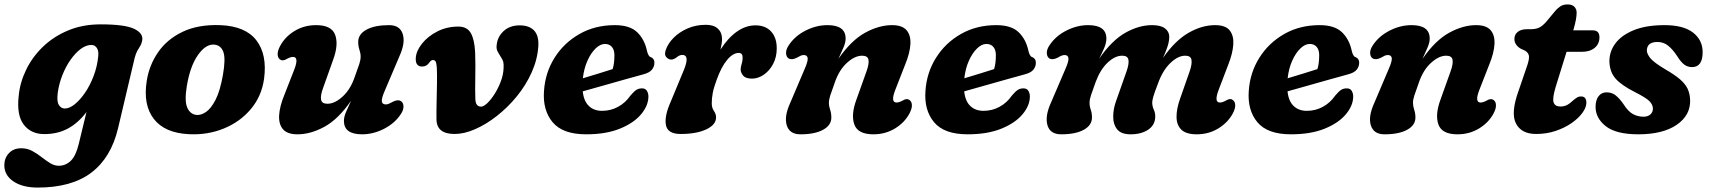

<svg xmlns="http://www.w3.org/2000/svg" viewBox="-64 -593 7716 867"><path d="M469 -13.5Q437.5 119 348.5 186.5Q259.5 254 106 254Q38 254 -3.2 226.2Q-44.5 198.5 -44.5 153Q-44.5 121 -23.8 98.8Q-3 76.5 32 76.5Q59 76.5 81.2 88.5Q103.5 100.5 123.2 116Q143 131.5 162.2 143.5Q181.5 155.5 201.5 155.5Q232.5 155.5 255.8 133Q279 110.5 292 55.5L326.5 -87Q289 -37.5 242.5 -12.5Q196 12.5 136 12.5Q76 12.5 43.2 -30.2Q10.5 -73 20.5 -160.5Q26 -220 53.8 -277.5Q81.5 -335 129.2 -381.2Q177 -427.5 242.8 -455.2Q308.5 -483 390.5 -483Q500.5 -483 542.5 -462.5Q584.5 -442 578 -409.5Q575 -394.5 569 -385Q563 -375.5 556.2 -363.8Q549.5 -352 544 -331ZM197 -175.5Q191.5 -136 201.5 -119.5Q211.5 -103 228.5 -103Q250 -103 274.2 -122.8Q298.5 -142.5 321 -175.8Q343.5 -209 359.2 -251Q375 -293 379.5 -338Q382.5 -362.5 373.5 -376.2Q364.5 -390 348.5 -390Q324.5 -390 300.2 -371.8Q276 -353.5 254.2 -322.5Q232.5 -291.5 217.5 -253.2Q202.5 -215 197 -175.5Z M930.5 -479.5Q1044.5 -475 1093.8 -410.8Q1143 -346.5 1128.5 -237.5Q1117.5 -158.5 1069 -100.8Q1020.5 -43 947.5 -13Q874.5 17 790 13Q680.5 8 631 -55.5Q581.5 -119 598.5 -227Q609.5 -298.5 650 -357.2Q690.5 -416 760.8 -449.5Q831 -483 930.5 -479.5ZM823.5 -74Q844 -72 866.8 -87.8Q889.5 -103.5 909.8 -143.2Q930 -183 942.5 -254Q955.5 -327 944.8 -357.8Q934 -388.5 904 -391.5Q865.5 -395 830 -344.8Q794.5 -294.5 779.5 -204Q768.5 -136 781.8 -106.5Q795 -77 823.5 -74Z M1747 -136Q1757.5 -129 1758 -112.5Q1758.5 -96 1745.5 -77Q1718.5 -36 1670 -11.2Q1621.5 13.5 1571 13.5Q1489 13.5 1489 -47Q1489 -65.5 1499 -88.2Q1509 -111 1521.5 -138.5Q1463.5 -54.5 1401 -20.5Q1338.5 13.5 1279.5 13.5Q1233 13.5 1213.5 -9.8Q1194 -33 1196.5 -73Q1199 -113 1219.5 -163L1265 -279.5Q1287 -336 1259 -336Q1247.5 -336 1230.5 -326.5Q1212 -315 1199 -325.5Q1190 -333 1189.8 -348.5Q1189.5 -364 1201 -385.5Q1223.5 -427.5 1266.8 -453.5Q1310 -479.5 1363.5 -479.5Q1433.5 -479.5 1449.5 -435.5Q1465.5 -391.5 1440.5 -323.5L1395 -196Q1382.5 -162 1385.8 -143.2Q1389 -124.5 1414.5 -124.5Q1447.5 -124.5 1483.2 -157Q1519 -189.5 1538.5 -247.5Q1552.5 -285.5 1558.5 -304.2Q1564.5 -323 1564.5 -336.5Q1564.5 -352.5 1559 -368.5Q1553.5 -384.5 1553.5 -404Q1553.5 -438.5 1590.8 -459Q1628 -479.5 1693 -479.5Q1741.5 -479.5 1754.5 -439.8Q1767.5 -400 1739.5 -338.5L1675.5 -188Q1658.5 -150 1660.2 -135.8Q1662 -121.5 1678 -121.5Q1685 -121.5 1692 -124.5Q1699 -127.5 1709 -133Q1732.5 -145.5 1747 -136Z M1907 -53.5Q1906.5 -87 1907.5 -128.8Q1908.5 -170.5 1909.2 -212.5Q1910 -254.5 1908.5 -288Q1907 -308.5 1903 -315.2Q1899 -322 1891 -322Q1882 -322 1874 -309.5Q1862 -292.5 1842 -292.5Q1811 -292.5 1813.5 -332Q1816 -364 1842 -396.5Q1868 -429 1910.8 -451Q1953.5 -473 2006 -473Q2045 -473 2061.8 -444Q2078.5 -415 2081.5 -357.5Q2083.5 -300.5 2082.2 -242Q2081 -183.5 2082.5 -147Q2083 -111.5 2108.5 -111.5Q2120 -111.5 2136.8 -127.5Q2153.5 -143.5 2169.8 -169.2Q2186 -195 2197.5 -225.5Q2209 -256 2210 -285.5Q2211 -304.5 2208.5 -314Q2206 -323.5 2196.5 -337.5Q2189 -349 2183 -360.5Q2177 -372 2178.5 -386.5Q2181 -425 2209.2 -451.8Q2237.5 -478.5 2282.5 -478.5Q2325 -478.5 2347.2 -455.8Q2369.5 -433 2367 -385Q2363 -324.5 2337 -266.5Q2311 -208.5 2270 -158.2Q2229 -108 2180.2 -69.8Q2131.5 -31.5 2081.8 -9.8Q2032 12 1989 12Q1908 12 1907 -53.5Z M2864 -157.5Q2864 -116.5 2831 -77Q2798 -37.5 2735.2 -12Q2672.5 13.5 2583 13.5Q2477 13.5 2431.5 -41Q2386 -95.5 2392.5 -182.5Q2398 -265 2440.2 -332.2Q2482.5 -399.5 2552.8 -439.5Q2623 -479.5 2712.5 -479.5Q2780 -479.5 2813.2 -447.5Q2846.5 -415.5 2857.5 -363.5Q2859.5 -354 2863.5 -346Q2867.5 -338 2872.5 -336Q2880.5 -333.5 2885.8 -327Q2891 -320.5 2891 -309Q2891 -292.5 2880 -278.5Q2869 -264.5 2840 -257Q2805 -247.5 2757 -234Q2709 -220.5 2658.8 -206.2Q2608.5 -192 2567.5 -180.5Q2572 -136.5 2595 -114.5Q2618 -92.5 2654.5 -92.5Q2694 -92.5 2727.2 -110.8Q2760.5 -129 2782.5 -161Q2798 -179.5 2809 -186.8Q2820 -194 2835 -194Q2850.5 -194 2857.2 -182.8Q2864 -171.5 2864 -157.5ZM2667.5 -394.5Q2646.5 -394.5 2625.5 -374.2Q2604.5 -354 2588.8 -319Q2573 -284 2568 -239.5Q2602 -249.5 2638.2 -260.8Q2674.5 -272 2702.5 -281Q2710.5 -306.5 2710.5 -344Q2710.5 -367.5 2699.2 -381Q2688 -394.5 2667.5 -394.5Z M2966 -324Q2955 -324.5 2945 -334.8Q2935 -345 2942 -366.5Q2951.5 -395.5 2977.2 -421.8Q3003 -448 3040.5 -464.5Q3078 -481 3124 -481Q3159 -481 3177.8 -463.5Q3196.5 -446 3196.5 -417Q3196.5 -406.5 3194.5 -394.5Q3192.5 -382.5 3189.5 -369Q3223 -421.5 3263.2 -450Q3303.5 -478.5 3347.5 -478.5Q3392.5 -478.5 3418 -450.8Q3443.5 -423 3443.5 -375Q3443.5 -335 3427 -304Q3410.5 -273 3384.8 -255.5Q3359 -238 3331.5 -238Q3302.5 -238 3291.5 -252Q3280.5 -266 3280.5 -278Q3280.5 -291 3285 -304.2Q3289.5 -317.5 3289.5 -333Q3289.5 -354 3272 -354Q3245.5 -354 3219.2 -322.2Q3193 -290.5 3172.5 -233.5Q3159 -197 3154.5 -173Q3150 -149 3150 -127Q3150 -106 3159.8 -92Q3169.5 -78 3169.5 -63Q3169.5 -29.5 3125.2 -8.8Q3081 12 3009.5 12Q2951 12 2943.2 -28Q2935.5 -68 2964 -132L3023.5 -275.5Q3052.5 -345 3017 -345Q3005.5 -345 2994 -336Q2988 -331 2980.5 -327.2Q2973 -323.5 2966 -324Z M3496.5 -329.5Q3486 -337 3485.5 -353.5Q3485 -370 3498 -389Q3525 -430 3573.5 -454.8Q3622 -479.5 3672.5 -479.5Q3754.5 -479.5 3754.5 -419Q3754.5 -400.5 3744.5 -377.8Q3734.5 -355 3722 -327.5Q3780 -411 3842.5 -445.2Q3905 -479.5 3964 -479.5Q4010.5 -479.5 4030 -456.2Q4049.5 -433 4047 -393Q4044.5 -353 4024 -303L3978.5 -186.5Q3956.5 -130 3984.5 -130Q3996 -130 4013 -139.5Q4031.5 -151 4044.5 -140Q4053.5 -133 4053.8 -117.2Q4054 -101.5 4042.5 -80Q4020 -38.5 3976.8 -12.5Q3933.5 13.5 3880 13.5Q3810 13.5 3794 -30.5Q3778 -74.5 3803 -142.5L3848.5 -270Q3861 -304 3857.8 -322.8Q3854.5 -341.5 3829 -341.5Q3796 -341.5 3760.2 -309Q3724.5 -276.5 3705 -218.5Q3691 -180 3685 -161.5Q3679 -143 3679 -129Q3679 -113.5 3684.5 -97.5Q3690 -81.5 3690 -62Q3690 -27.5 3652.8 -7Q3615.5 13.5 3550.5 13.5Q3502 13.5 3489 -26.2Q3476 -66 3504 -127.5L3568 -278Q3585 -316 3583.2 -330.2Q3581.5 -344.5 3565.5 -344.5Q3558.5 -344.5 3551.5 -341.5Q3544.5 -338.5 3534.5 -332.5Q3511 -320.5 3496.5 -329.5Z M4586.5 -157.5Q4586.5 -116.5 4553.5 -77Q4520.5 -37.5 4457.8 -12Q4395 13.5 4305.5 13.5Q4199.5 13.5 4154 -41Q4108.5 -95.5 4115 -182.5Q4120.5 -265 4162.8 -332.2Q4205 -399.5 4275.2 -439.5Q4345.5 -479.5 4435 -479.5Q4502.5 -479.5 4535.8 -447.5Q4569 -415.5 4580 -363.5Q4582 -354 4586 -346Q4590 -338 4595 -336Q4603 -333.5 4608.2 -327Q4613.5 -320.5 4613.5 -309Q4613.5 -292.5 4602.5 -278.5Q4591.5 -264.5 4562.5 -257Q4527.5 -247.5 4479.5 -234Q4431.5 -220.5 4381.2 -206.2Q4331 -192 4290 -180.5Q4294.5 -136.5 4317.5 -114.5Q4340.5 -92.5 4377 -92.5Q4416.5 -92.5 4449.8 -110.8Q4483 -129 4505 -161Q4520.5 -179.5 4531.5 -186.8Q4542.5 -194 4557.5 -194Q4573 -194 4579.8 -182.8Q4586.5 -171.5 4586.5 -157.5ZM4390 -394.5Q4369 -394.5 4348 -374.2Q4327 -354 4311.2 -319Q4295.5 -284 4290.5 -239.5Q4324.5 -249.5 4360.8 -260.8Q4397 -272 4425 -281Q4433 -306.5 4433 -344Q4433 -367.5 4421.8 -381Q4410.5 -394.5 4390 -394.5Z M4975 -134.5 5023.5 -272Q5035 -305.5 5031.5 -323.5Q5028 -341.5 5003.5 -341.5Q4970.5 -341.5 4937.2 -309.8Q4904 -278 4883.5 -222.5Q4869.5 -183.5 4862.8 -163.8Q4856 -144 4856 -129Q4856 -113 4861.5 -97.5Q4867 -82 4867 -62.5Q4867 -27.5 4830 -7Q4793 13.5 4728 13.5Q4678 13.5 4666 -27.5Q4654 -68.5 4682 -130L4745.5 -278Q4762.5 -316 4760.8 -330.2Q4759 -344.5 4743 -344.5Q4736.5 -344.5 4729.2 -341.5Q4722 -338.5 4712 -332.5Q4688 -320.5 4674 -329.5Q4663.5 -337 4663 -353.5Q4662.5 -370 4675.5 -389Q4702.5 -430 4751 -454.8Q4799.5 -479.5 4849.5 -479.5Q4932 -479.5 4932 -419Q4932 -399 4922 -376Q4912 -353 4899.5 -328Q4956 -410 5017.2 -444.8Q5078.5 -479.5 5138 -479.5Q5177.5 -479.5 5196.8 -464.8Q5216 -450 5216 -426.5Q5215.5 -404 5207.2 -380.2Q5199 -356.5 5188 -332Q5242.5 -410 5303 -444.8Q5363.5 -479.5 5423 -479.5Q5470.5 -479.5 5489.2 -455.2Q5508 -431 5505 -391Q5502 -351 5483.5 -304L5440 -190Q5416.5 -130 5444.5 -130Q5456.5 -130 5473 -139.5Q5482 -145 5489.5 -145.8Q5497 -146.5 5504.5 -140Q5513.5 -133 5513.8 -117.2Q5514 -101.5 5502.5 -80Q5480 -39 5437 -12.8Q5394 13.5 5340 13.5Q5292 13.5 5270.5 -7.5Q5249 -28.5 5248.8 -64.8Q5248.5 -101 5264.5 -146.5L5308.5 -272Q5319.5 -304.5 5316.2 -323Q5313 -341.5 5288 -341.5Q5255 -341.5 5220 -307.5Q5185 -273.5 5164 -213Q5149 -174.5 5144 -156.8Q5139 -139 5139 -130.5Q5139 -113 5146.2 -97.5Q5153.5 -82 5152.5 -64Q5151.5 -28 5120.5 -7.2Q5089.5 13.5 5041.5 13.5Q4998.5 13.5 4980.5 -9.2Q4962.5 -32 4962.8 -66.2Q4963 -100.5 4975 -134.5Z M6046.5 -157.5Q6046.5 -116.5 6013.5 -77Q5980.5 -37.5 5917.8 -12Q5855 13.5 5765.5 13.5Q5659.5 13.5 5614 -41Q5568.5 -95.5 5575 -182.5Q5580.5 -265 5622.8 -332.2Q5665 -399.5 5735.2 -439.5Q5805.5 -479.5 5895 -479.5Q5962.5 -479.5 5995.8 -447.5Q6029 -415.5 6040 -363.5Q6042 -354 6046 -346Q6050 -338 6055 -336Q6063 -333.5 6068.2 -327Q6073.5 -320.5 6073.5 -309Q6073.5 -292.5 6062.5 -278.5Q6051.5 -264.5 6022.5 -257Q5987.5 -247.5 5939.5 -234Q5891.5 -220.5 5841.2 -206.2Q5791 -192 5750 -180.5Q5754.5 -136.5 5777.5 -114.5Q5800.5 -92.5 5837 -92.5Q5876.5 -92.5 5909.8 -110.8Q5943 -129 5965 -161Q5980.5 -179.5 5991.5 -186.8Q6002.5 -194 6017.5 -194Q6033 -194 6039.8 -182.8Q6046.5 -171.5 6046.5 -157.5ZM5850 -394.5Q5829 -394.5 5808 -374.2Q5787 -354 5771.2 -319Q5755.5 -284 5750.5 -239.5Q5784.5 -249.5 5820.8 -260.8Q5857 -272 5885 -281Q5893 -306.5 5893 -344Q5893 -367.5 5881.8 -381Q5870.5 -394.5 5850 -394.5Z M6134 -329.5Q6123.5 -337 6123 -353.5Q6122.5 -370 6135.5 -389Q6162.5 -430 6211 -454.8Q6259.5 -479.5 6310 -479.5Q6392 -479.5 6392 -419Q6392 -400.5 6382 -377.8Q6372 -355 6359.5 -327.5Q6417.5 -411 6480 -445.2Q6542.5 -479.5 6601.5 -479.5Q6648 -479.5 6667.5 -456.2Q6687 -433 6684.5 -393Q6682 -353 6661.5 -303L6616 -186.5Q6594 -130 6622 -130Q6633.5 -130 6650.5 -139.5Q6669 -151 6682 -140Q6691 -133 6691.2 -117.2Q6691.5 -101.5 6680 -80Q6657.5 -38.5 6614.2 -12.5Q6571 13.5 6517.5 13.5Q6447.5 13.5 6431.5 -30.5Q6415.5 -74.5 6440.5 -142.5L6486 -270Q6498.5 -304 6495.2 -322.8Q6492 -341.5 6466.5 -341.5Q6433.5 -341.5 6397.8 -309Q6362 -276.5 6342.5 -218.5Q6328.5 -180 6322.5 -161.5Q6316.5 -143 6316.5 -129Q6316.5 -113.5 6322 -97.5Q6327.5 -81.5 6327.5 -62Q6327.5 -27.5 6290.2 -7Q6253 13.5 6188 13.5Q6139.5 13.5 6126.5 -26.2Q6113.5 -66 6141.5 -127.5L6205.5 -278Q6222.5 -316 6220.8 -330.2Q6219 -344.5 6203 -344.5Q6196 -344.5 6189 -341.5Q6182 -338.5 6172 -332.5Q6148.5 -320.5 6134 -329.5Z M6823 -364 6801.5 -374Q6774.5 -391 6774.5 -417Q6774.5 -437 6789.5 -449Q6804.5 -461 6829.5 -461H6847Q6869.5 -461 6885 -467.8Q6900.5 -474.5 6918.5 -495L6960 -545Q6969 -555.5 6981.8 -564.2Q6994.5 -573 7015 -573Q7035 -573 7045.2 -562.5Q7055.5 -552 7055.5 -536Q7055.5 -508 7042 -462L7040 -456H7128.5Q7158.5 -456 7158.5 -424.5Q7158.5 -394.5 7136.8 -376.8Q7115 -359 7079 -359H7010L6960.5 -199.5Q6945 -147.5 6951.8 -129.8Q6958.5 -112 6982 -112Q6999 -112 7012 -118.8Q7025 -125.5 7041.5 -141Q7053.5 -151 7060 -154.2Q7066.5 -157.5 7075.5 -157.5Q7099.5 -157.5 7099.5 -129Q7099.5 -108.5 7082 -84Q7064.5 -59.5 7033.5 -37.8Q7002.5 -16 6961.2 -2Q6920 12 6872.5 12Q6806 12 6781.5 -35.5Q6757 -83 6793.5 -183.5L6828.5 -286Q6841 -320 6840.5 -336.8Q6840 -353.5 6823 -364Z M7357.5 -66Q7377.5 -66 7388.8 -76.5Q7400 -87 7400 -102.5Q7399.5 -121 7384 -136.5Q7368.5 -152 7318 -177.5Q7258 -208 7231.8 -237.5Q7205.5 -267 7203.5 -313.5Q7202.5 -359.5 7230.5 -397Q7258.5 -434.5 7314.2 -457Q7370 -479.5 7452 -479.5Q7538 -479.5 7581.2 -445.8Q7624.5 -412 7624.5 -357.5Q7624.5 -290 7576.5 -290Q7557.5 -290 7542.2 -300.8Q7527 -311.5 7509.5 -339.5Q7490 -369.5 7469 -386.5Q7448 -403.5 7420.5 -403.5Q7372.5 -403.5 7372.5 -363.5Q7374 -347 7390.2 -328.2Q7406.5 -309.5 7452.5 -282Q7497 -256.5 7521.8 -235.2Q7546.5 -214 7556.8 -191.8Q7567 -169.5 7568 -141Q7570 -72.5 7507.5 -29.5Q7445 13.5 7334 13.5Q7233.5 13.5 7187 -23.2Q7140.5 -60 7141 -111.5Q7141.5 -142.5 7155 -159.2Q7168.5 -176 7190.5 -176Q7215 -176 7232.2 -162Q7249.5 -148 7266.5 -123.5Q7287.5 -90 7309.5 -78Q7331.5 -66 7357.5 -66Z"/></svg>

Font: Fraunces 9pt SuperSoft
Style: Bold Italic
Weight: 700
Italic angle: -16°
Version: Version 1.000;[b76b70a41]